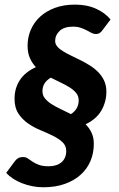

<svg xmlns="http://www.w3.org/2000/svg" viewBox="-20 -752 514 832"><path d="M423.5 -620.5Q417.5 -612 410.8 -608.2Q404 -604.5 395.5 -604.5Q385.5 -604.5 376.2 -609.5Q367 -614.5 355.8 -620.5Q344.5 -626.5 330 -631.5Q315.5 -636.5 296 -636.5Q258 -636.5 238.5 -618.2Q219 -600 219 -574.5Q219 -561 228.5 -550Q238 -539 253.8 -529.5Q269.5 -520 289.2 -510.5Q309 -501 330 -490.5Q351 -480 370.8 -467.5Q390.5 -455 406.2 -438.8Q422 -422.5 431.5 -402Q441 -381.5 441 -355Q441 -311 419.5 -273.5Q398 -236 351 -213.5Q367 -197.5 376.8 -176.8Q386.5 -156 386.5 -128.5Q386.5 -88.5 372 -54.2Q357.5 -20 329.5 5.2Q301.5 30.5 260.8 45Q220 59.5 167.5 59.5Q143 59.5 119.5 54.8Q96 50 75 41.8Q54 33.5 36.5 22Q19 10.5 7 -3L44 -53Q50.5 -62 58.8 -66.8Q67 -71.5 80 -71.5Q92 -71.5 100.8 -65.2Q109.5 -59 120.8 -51.5Q132 -44 148.2 -37.8Q164.5 -31.5 190.5 -31.5Q226.5 -31.5 246.8 -49.2Q267 -67 267 -97.5Q267 -121 250.5 -136.2Q234 -151.5 209 -163.8Q184 -176 155 -188Q126 -200 101 -217.5Q76 -235 59.5 -260.2Q43 -285.5 43 -324Q43 -369.5 66 -404.8Q89 -440 135.5 -461Q119.5 -478 109.5 -500.5Q99.5 -523 99.5 -554Q99.5 -589.5 113 -621.8Q126.5 -654 152.5 -678.5Q178.5 -703 217 -717.5Q255.5 -732 305.5 -732Q357 -732 396.5 -714Q436 -696 459 -667.5ZM164 -356.5Q164 -338.5 175 -325.2Q186 -312 203.5 -300.8Q221 -289.5 243 -279.2Q265 -269 287.5 -257.5Q305 -269 313 -284Q321 -299 321 -317Q321 -335.5 310.2 -348.8Q299.5 -362 282.2 -373Q265 -384 243.5 -394Q222 -404 200 -415.5Q180.5 -403.5 172.2 -389.2Q164 -375 164 -356.5Z"/></svg>

Font: Lato Heavy
Style: Italic
Weight: 800
Italic angle: -7°
Designer: Lukasz Dziedzic
Foundry: tyPoland Lukasz Dziedzic
Version: Version 2.007; 2014-02-27